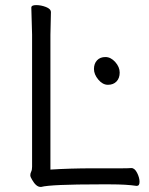

<svg xmlns="http://www.w3.org/2000/svg" viewBox="-20 -725 587 754"><path d="M178 -59Q256 -64 345 -64H458Q482 -64 495 -65H496Q509 -65 518.5 -46Q528 -27 528 -11Q528 5 517 5H516Q477 -1 413 -1H372Q180 -1 142 9H139Q122 9 106 -19Q99 -30 99 -37Q99 -44 102.5 -51Q106 -58 106 -70V-589L103 -695Q103 -705 122 -705Q141 -705 160.5 -697.5Q180 -690 180 -677L178 -588ZM450 -440Q450 -418 437.5 -405Q425 -392 404 -392Q383 -392 366 -412.5Q349 -433 349 -454Q349 -475 361 -488Q373 -501 394 -501Q415 -501 432.5 -481.5Q450 -462 450 -440Z"/></svg>

Font: Fusion Kai T
Style: Regular
Weight: 400
Designer: Fontworks Inc.
Version: Version 24.134;May 13, 2024